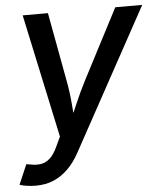

<svg xmlns="http://www.w3.org/2000/svg" viewBox="-65 -589 711 843"><g transform="rotate(-5 290.5 -167.0)"><path d="M-12.2 197.3 25.4 109.9 41.5 112.3Q67.9 118.2 89.8 114.5Q111.8 110.8 129.9 94.2Q147.9 77.6 163.1 44.4L183.1 2L66.4 -542.5H177.7L234.4 -235.4Q243.7 -185.1 247.6 -135Q251.5 -85 256.8 -35.6H224.6Q246.6 -85 267.8 -135.3Q289.1 -185.5 314.9 -235.4L474.6 -542.5H593.3L253.9 77.6Q231 120.1 201.9 148.9Q172.9 177.7 137.7 192.6Q102.5 207.5 59.1 207.5Q36.6 207.5 17.3 204.3Q-2 201.2 -12.2 197.3Z"/></g></svg>

Font: Inter 16pt Medium
Style: Italic
Weight: 500
Italic angle: -9.3988°
Version: Version 4.001;git-66647c0bb